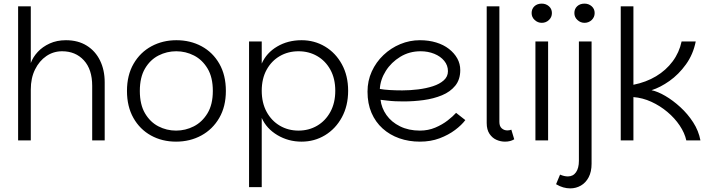

<svg xmlns="http://www.w3.org/2000/svg" viewBox="-20 -775 3897 1060"><path d="M80 0V-740H150V-427Q162 -460 188.5 -488.5Q215 -517 254.5 -535Q294 -553 344 -553Q411 -553 459 -523Q507 -493 532.5 -440.5Q558 -388 558 -321V0H489V-301Q489 -392 443 -442Q397 -492 323 -492Q275 -492 236 -465.5Q197 -439 173.5 -391.5Q150 -344 150 -281V0Z M952 7Q875 7 813.5 -27Q752 -61 716.5 -124Q681 -187 681 -273Q681 -360 717.5 -423Q754 -486 816 -519.5Q878 -553 954 -553Q1031 -553 1093 -519.5Q1155 -486 1191 -423Q1227 -360 1227 -273Q1227 -187 1190.5 -124Q1154 -61 1091.5 -27Q1029 7 952 7ZM952 -54Q1004 -54 1050 -77.5Q1096 -101 1125.5 -149.5Q1155 -198 1155 -273Q1155 -348 1126 -396.5Q1097 -445 1051 -468.5Q1005 -492 953 -492Q901 -492 855 -468.5Q809 -445 780.5 -396.5Q752 -348 752 -273Q752 -198 780.5 -149.5Q809 -101 854.5 -77.5Q900 -54 952 -54Z M1645 7Q1572 7 1511.5 -29Q1451 -65 1425 -124V258H1355V-546H1425V-424Q1451 -483 1510 -518Q1569 -553 1645 -553Q1716 -553 1774.5 -518Q1833 -483 1867.5 -420Q1902 -357 1902 -274Q1902 -191 1867.5 -127.5Q1833 -64 1774.5 -28.5Q1716 7 1645 7ZM1628 -54Q1685 -54 1731 -81Q1777 -108 1804 -157.5Q1831 -207 1831 -274Q1831 -341 1804 -390Q1777 -439 1731 -465.5Q1685 -492 1628 -492Q1571 -492 1525 -465.5Q1479 -439 1452 -390Q1425 -341 1425 -274Q1425 -207 1452 -157.5Q1479 -108 1525 -81Q1571 -54 1628 -54Z M2298 7Q2237 7 2184.5 -11.5Q2132 -30 2092.5 -65.5Q2053 -101 2031 -152Q2009 -203 2009 -269Q2009 -329 2032.5 -380.5Q2056 -432 2097 -471Q2138 -510 2190 -531.5Q2242 -553 2298 -553Q2347 -553 2388 -540.5Q2429 -528 2458.5 -505Q2488 -482 2504.5 -452.5Q2521 -423 2521 -388Q2521 -336 2493.5 -302Q2466 -268 2420 -249Q2374 -230 2319 -222.5Q2264 -215 2208 -215Q2185 -215 2162.5 -216Q2140 -217 2119.5 -219.5Q2099 -222 2081 -224Q2086 -179 2113.5 -140Q2141 -101 2188.5 -77.5Q2236 -54 2298 -54Q2344 -54 2383 -70.5Q2422 -87 2451.5 -110Q2481 -133 2498 -152L2549 -112Q2529 -85 2492.5 -57.5Q2456 -30 2407 -11.5Q2358 7 2298 7ZM2201 -276Q2244 -276 2288.5 -281.5Q2333 -287 2370 -299Q2407 -311 2430 -331.5Q2453 -352 2453 -382Q2453 -414 2432.5 -439Q2412 -464 2377.5 -478Q2343 -492 2302 -492Q2240 -492 2190 -461.5Q2140 -431 2110 -383.5Q2080 -336 2077 -284Q2098 -280 2130.5 -278Q2163 -276 2201 -276Z M2667 -96V-740H2737V-102Q2737 -78 2750 -66.5Q2763 -55 2781 -55Q2792 -55 2803 -59L2819 -6Q2798 7 2768 7Q2744 7 2721 -3Q2698 -13 2682.5 -36Q2667 -59 2667 -96Z M2936 0V-546H3006V0ZM2971 -649Q2949 -649 2932 -664.5Q2915 -680 2915 -703Q2915 -726 2930.5 -740.5Q2946 -755 2971 -755Q2994 -755 3010.5 -740.5Q3027 -726 3027 -703Q3027 -680 3010.5 -664.5Q2994 -649 2971 -649Z M3128 265Q3109 265 3089.5 259.5Q3070 254 3050 242L3072 189Q3095 199 3115 199Q3144 199 3160 176Q3176 153 3176 113V-546H3246V129Q3246 173 3230 203.5Q3214 234 3187 249.5Q3160 265 3128 265ZM3207 -649Q3185 -649 3168 -664.5Q3151 -680 3151 -703Q3151 -726 3166.5 -740.5Q3182 -755 3207 -755Q3230 -755 3246.5 -740.5Q3263 -726 3263 -703Q3263 -680 3246.5 -664.5Q3230 -649 3207 -649Z M3407 0V-740H3477V-307Q3547 -321 3602 -354Q3657 -387 3693.5 -436Q3730 -485 3743 -546H3821Q3807 -475 3767 -419.5Q3727 -364 3676 -328Q3625 -292 3577 -277Q3611 -270 3653 -245.5Q3695 -221 3736 -183.5Q3777 -146 3807 -99.5Q3837 -53 3847 0H3769Q3760 -41 3732.5 -82Q3705 -123 3664.5 -157Q3624 -191 3576 -213Q3528 -235 3477 -239V0Z"/></svg>

Font: Parkinsans Light Light
Style: Regular
Weight: 300
Version: Version 1.000